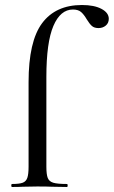

<svg xmlns="http://www.w3.org/2000/svg" viewBox="-20 -746 454 766"><path d="M28 -12Q57 -12 70.5 -17Q84 -22 89 -36.5Q94 -51 94 -81V-418Q94 -581 148 -653.5Q202 -726 307 -726Q356 -726 385 -710.5Q414 -695 414 -671Q414 -654 402 -644Q390 -634 373 -634Q356 -634 346.5 -642.5Q337 -651 326 -669Q315 -688 303.5 -698Q292 -708 271 -708Q221 -708 193 -642.5Q165 -577 165 -439V-81Q165 -50 170.5 -36Q176 -22 192.5 -17Q209 -12 247 -12Q250 -12 250 -6Q250 0 247 0L187 -1Q168 -2 129 -2L71 -1Q55 0 28 0Q25 0 25 -6Q25 -12 28 -12Z"/></svg>

Font: Cormorant Infant Medium
Style: Regular
Weight: 500
Designer: Christian Thalmann (Catharsis Fonts)
Version: Version 3.000